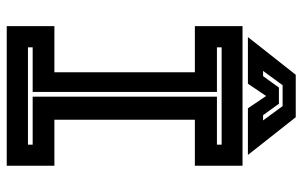

<svg xmlns="http://www.w3.org/2000/svg" viewBox="-184 -714 898 570"><g transform="rotate(90 265.0 -429.0)"><path d="M57.5 0V-141.5H194.5V-558.5H57.5V-700H472V-558.5H335.5V-141.5H472V0ZM120.5 -63H409.5V-77H267V-624H409.5V-638H120.5V-624H253V-77H120.5ZM202 -858H328L440 -716H301.5L265 -770L228.5 -716H90ZM233 -819 190.5 -761H206L240 -808H288L322 -761H337.5L295 -819Z"/></g></svg>

Font: Tourney Thin
Style: Bold
Weight: 700
Version: Version 1.015